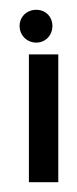

<svg xmlns="http://www.w3.org/2000/svg" viewBox="-20 -372 158 392"><path d="M99 -261H39V0H99ZM54 -352C35 -352 20 -338 20 -319C20 -300 35 -285 54 -285C73 -285 87 -300 87 -319C87 -338 73 -352 54 -352Z"/></svg>

Font: Hussar Tani
Style: Dwa
Weight: 700
Foundry: Cannot Into Space Fonts
Version: Version 0.92